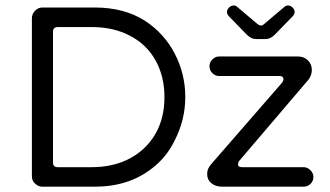

<svg xmlns="http://www.w3.org/2000/svg" viewBox="-20 -705 1239 720"><path d="M939.5 -558.6H976.6Q994.1 -558.6 1010.7 -575.2L1078.1 -644.5Q1085 -652.3 1085 -661.1Q1085 -668.9 1077.1 -676.8Q1069.3 -684.6 1060.5 -684.6Q1051.8 -684.6 1045.9 -678.7L969.7 -614.3Q964.8 -609.4 959 -609.4Q953.1 -609.4 946.3 -614.3L870.1 -678.7Q864.3 -684.6 855.5 -684.6Q845.7 -683.6 838.9 -676.8Q831.1 -668.9 831.1 -660.6Q831.1 -652.3 837.9 -644.5L905.3 -575.2Q921.9 -558.6 939.5 -558.6ZM635.7 -179.7Q674.8 -255.9 674.8 -341.8Q674.8 -427.7 635.3 -503.9Q595.7 -580.1 522.5 -627.9Q444.3 -676.8 336.9 -676.8H138.7Q123 -676.8 111.3 -664.6Q99.6 -652.3 99.6 -636.7V-43.9Q99.6 -24.4 116.2 -12.7Q126 -4.9 138.7 -4.9H335Q462.9 -4.9 550.8 -74.2Q605.5 -116.2 635.7 -179.7ZM178.7 -585.9Q178.7 -603.5 196.3 -603.5H324.2Q405.3 -603.5 466.8 -571.3Q529.3 -539.1 563 -479Q596.7 -418.9 596.7 -340.8Q596.7 -262.7 563.5 -204.1Q526.4 -138.7 454.1 -104.5Q396.5 -78.1 324.2 -78.1H196.3Q187.5 -78.1 183.1 -82.5Q178.7 -86.9 178.7 -95.7ZM1118.2 -78.1H887.7Q876 -78.1 873 -85Q873 -87.9 873 -89.8Q873 -96.7 877 -101.6L1136.7 -406.2Q1149.4 -422.9 1149.4 -442.4Q1149.4 -463.9 1134.8 -478.5Q1120.1 -493.2 1097.7 -493.2H801.8Q792 -493.2 786.1 -489.3Q765.6 -477.5 765.6 -456.1Q765.6 -441.4 776.4 -430.7Q787.1 -419.9 801.8 -419.9H1028.3Q1036.1 -419.9 1039.6 -416.5Q1043 -413.1 1043 -408.2Q1043 -403.3 1039.1 -396.5Q1039.1 -396.5 771.5 -88.9Q756.8 -72.3 756.8 -52.7Q756.8 -31.2 772.5 -18.1Q788.1 -4.9 813.5 -4.9H1118.2Q1133.8 -4.9 1144.5 -15.6Q1155.3 -26.4 1155.3 -41Q1155.3 -55.7 1144 -66.9Q1132.8 -78.1 1118.2 -78.1Z"/></svg>

Font: FakePearl
Style: Light
Weight: 350
Version: Version 1.2